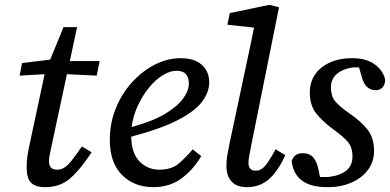

<svg xmlns="http://www.w3.org/2000/svg" viewBox="-20 -760 1609 792"><path d="M166 12Q126 12 108 -6.5Q90 -25 90 -68Q90 -95 93 -116Q96 -137 102 -164L164 -454L61 -448L71 -500L187 -514L242 -648H298L268 -508H391L379 -448L256 -454L194 -164Q188 -137 185 -121.5Q182 -106 182 -94Q182 -60 216 -60Q231 -60 244.5 -68Q258 -76 275 -97Q292 -118 318 -156L358 -132Q313 -63 271 -25.5Q229 12 166 12Z M708 -468Q681 -468 651 -449.5Q621 -431 594.5 -398.5Q568 -366 548.5 -324Q529 -282 523 -236Q608 -259 659.5 -289.5Q711 -320 735 -353Q759 -386 759 -416Q759 -440 747 -454Q735 -468 708 -468ZM612 12Q534 12 483.5 -38Q433 -88 433 -184Q433 -253 458 -314Q483 -375 525 -421Q567 -467 619 -493.5Q671 -520 725 -520Q782 -520 812.5 -492.5Q843 -465 843 -420Q843 -380 814 -341Q785 -302 715 -265.5Q645 -229 521 -196Q523 -126 556.5 -93Q590 -60 637 -60Q688 -60 717.5 -85.5Q747 -111 775 -144L810 -116Q779 -62 730 -25Q681 12 612 12Z M999 12Q957 12 935.5 -11Q914 -34 914 -76Q914 -97 917 -115.5Q920 -134 926 -164L994 -484Q1003 -527 1011.5 -566Q1020 -605 1028 -646L918 -658L928 -706L1091 -740L1131 -730L1017 -164Q1011 -134 1008 -117Q1005 -100 1005 -88Q1005 -56 1035 -56Q1055 -56 1071 -73Q1087 -90 1117 -144L1157 -120Q1127 -54 1089.5 -21Q1052 12 999 12Z M1331 12Q1261 12 1225 -15.5Q1189 -43 1183 -96Q1188 -110 1198.5 -119Q1209 -128 1228 -128Q1258 -128 1272.5 -110Q1287 -92 1292 -68L1300 -30H1335Q1434 -42 1434 -114Q1434 -152 1415 -174.5Q1396 -197 1358 -224Q1310 -259 1284 -292.5Q1258 -326 1258 -378Q1258 -443 1306.5 -481.5Q1355 -520 1433 -520Q1492 -520 1527 -493.5Q1562 -467 1569 -430Q1568 -410 1557.5 -399Q1547 -388 1530 -388Q1509 -388 1494.5 -401Q1480 -414 1472 -444L1461 -482H1436Q1394 -476 1369.5 -455Q1345 -434 1345 -400Q1345 -364 1362 -343Q1379 -322 1419 -294Q1469 -260 1496 -225.5Q1523 -191 1523 -138Q1523 -93 1498 -59.5Q1473 -26 1430 -7Q1387 12 1331 12Z"/></svg>

Font: Source Serif 4 Caption
Style: Italic
Weight: 400
Italic angle: -12°
Designer: Frank Grießhammer
Foundry: Adobe Systems Incorporated
Version: Version 4.004;hotconv 1.0.117;makeotfexe 2.5.65602